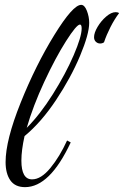

<svg xmlns="http://www.w3.org/2000/svg" viewBox="-20 -740 510 790"><path d="M3 -73Q3 -163 65 -317.5Q127 -472 203.5 -596Q280 -720 314 -720Q328 -720 337.5 -695.5Q347 -671 347 -646Q347 -600 309.5 -510.5Q272 -421 211 -329Q150 -237 81 -180Q68 -122 68 -79Q68 -2 112 -2Q149 -2 187.5 -49Q226 -96 256 -162L271 -154Q185 30 83 30Q42 30 22.5 2Q3 -26 3 -73ZM316 -623Q316 -639 309 -639Q295 -639 251.5 -570.5Q208 -502 162 -403Q116 -304 90 -214Q145 -269 197.5 -352.5Q250 -436 283 -512.5Q316 -589 316 -623ZM367 -587Q367 -605 381.5 -629.5Q396 -654 417 -672Q438 -690 456 -690Q465 -690 470 -686Q451 -661 434.5 -628.5Q418 -596 408 -566Q401 -561 392 -561Q382 -561 374.5 -568Q367 -575 367 -587Z"/></svg>

Font: Dancing Script
Style: Regular
Weight: 400
Designer: Pablo Impallari
Foundry: Pablo Impallari
Version: Version 2.000